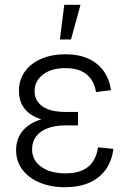

<svg xmlns="http://www.w3.org/2000/svg" viewBox="-20 -762 533 792"><path d="M248 10.3Q189.5 10.3 143.8 -8.8Q98.1 -27.8 72.3 -62.3Q46.4 -96.7 46.4 -143.1Q46.4 -174.3 59.1 -200Q71.8 -225.6 96.9 -244.1Q122.1 -262.7 159.9 -272.5Q197.8 -282.2 248 -282.2H301.8V-244.6H247.6Q207.5 -244.6 177 -233.2Q146.5 -221.7 129.4 -199.7Q112.3 -177.7 112.3 -146.5Q112.3 -101.6 149.7 -74.2Q187 -46.9 250 -46.9Q292.5 -46.9 320.3 -59.6Q348.1 -72.3 363.8 -96.2Q379.4 -120.1 384.3 -154.3L447.8 -147.9Q441.4 -98.1 416.3 -62.7Q391.1 -27.3 348.6 -8.5Q306.2 10.3 248 10.3ZM250.5 -256.8Q200.2 -256.8 163.6 -266.1Q127 -275.4 103.8 -292.2Q80.6 -309.1 69.3 -333Q58.1 -356.9 58.1 -386.2Q58.1 -432.1 82 -466.1Q106 -500 149.4 -519Q192.9 -538.1 250 -538.1Q305.2 -538.1 344.5 -520Q383.8 -502 407.5 -469Q431.2 -436 438 -390.1L376 -382.3Q368.7 -429.2 337.2 -455.1Q305.7 -481 250 -481Q191.9 -481 157.5 -454.6Q123 -428.2 122.6 -385.7Q122.6 -347.2 154.5 -323.7Q186.5 -300.3 250.5 -300.3H301.8V-256.8ZM227.1 -599.1 245.1 -742.2H312L272.9 -599.1Z"/></svg>

Font: Inter 24pt Light
Style: Regular
Weight: 300
Designer: Rasmus Andersson
Foundry: rsms
Version: Version 4.001;git-66647c0bb